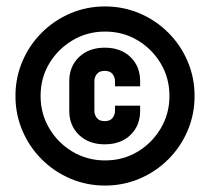

<svg xmlns="http://www.w3.org/2000/svg" viewBox="-20 -854 652 596"><path d="M306 -278Q249 -278 198.5 -299.5Q148 -321 109.5 -359.5Q71 -398 49.5 -448.5Q28 -499 28 -556Q28 -613 49.5 -663.5Q71 -714 109.5 -752.5Q148 -791 198.5 -812.5Q249 -834 306 -834Q363 -834 413.5 -812.5Q464 -791 502.5 -752.5Q541 -714 562.5 -663.5Q584 -613 584 -556Q584 -499 562.5 -448.5Q541 -398 502.5 -359.5Q464 -321 413.5 -299.5Q363 -278 306 -278ZM306 -356Q362 -356 407 -383Q452 -410 479 -455.5Q506 -501 506 -556Q506 -612 479 -657Q452 -702 407 -729Q362 -756 306 -756Q251 -756 205.5 -729Q160 -702 133 -657Q106 -612 106 -556Q106 -501 133 -455.5Q160 -410 205.5 -383Q251 -356 306 -356ZM305 -406Q256 -406 225.5 -435Q195 -464 195 -510V-602Q195 -648 225.5 -677Q256 -706 305 -706Q355 -706 385 -677Q415 -648 415 -602V-586H337V-602Q337 -614 329.5 -624Q322 -634 305 -634Q288 -634 280.5 -624Q273 -614 273 -602V-510Q273 -498 280.5 -488Q288 -478 305 -478Q322 -478 329.5 -488Q337 -498 337 -510V-526H415V-510Q415 -464 385 -435Q355 -406 305 -406Z"/></svg>

Font: Space Mono
Style: Bold
Weight: 700
Monospace: yes
Designer: Colophon Foundry + Benjamin Critton
Foundry: Colophon Foundry & Benjamin Critton
Version: Version 1.003; ttfautohint (v1.8.4.7-5d5b)